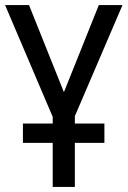

<svg xmlns="http://www.w3.org/2000/svg" viewBox="-20 -734 501 754"><path d="M274 0V-173H390V-249H274V-278L461 -714H368L231 -372L94 -714H0L187 -275V-249H70V-173H187V0Z"/></svg>

Font: Noto Sans Display SemiCondensed
Style: Regular
Weight: 400
Width: 4
Designer: Monotype Design team
Foundry: Monotype Imaging Inc.
Version: 1.000